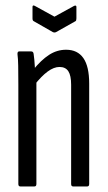

<svg xmlns="http://www.w3.org/2000/svg" viewBox="-20 -671 387 691"><path d="M243 0Q236 0 236 -9V-366Q236 -399 226 -414.5Q216 -430 194 -430Q174 -430 151.5 -413.5Q129 -397 104 -365L99 -419Q128 -455 156.5 -473.5Q185 -492 218 -492Q259 -492 280 -462Q301 -432 301 -370V-9Q301 0 294 0ZM53 0Q46 0 46 -9V-366Q46 -408 45.5 -434.5Q45 -461 43 -475Q42 -486 49 -486H92Q100 -486 101 -477Q104 -458 105.5 -429Q107 -400 107 -385L111 -379V-9Q111 0 104 0ZM171 -555 101 -595Q97 -597 97 -605V-646Q97 -654 105 -650L176 -611L247 -650Q255 -653 255 -646V-605Q255 -597 252 -595L181 -555Q176 -553 171 -555Z"/></svg>

Font: Sofia Sans Extra Condensed
Style: Regular
Weight: 400
Designer: Botio Nikoltchev, Ani Petrova
Foundry: lettersoup
Version: Version 4.101